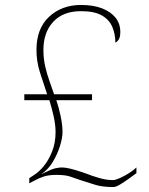

<svg xmlns="http://www.w3.org/2000/svg" viewBox="-20 -743 599 774"><path d="M437 11Q391 11 362.5 1.5Q334 -8 304 -17Q282 -25 262 -31.5Q242 -38 208 -38Q177 -38 157 -31.5Q137 -25 117 -14L98 -4V-25L118 -38Q137 -50 156.5 -73.5Q176 -97 190 -132Q204 -167 204 -211Q204 -240 196 -275.5Q188 -311 179 -339H78V-363H170Q154 -410 140.5 -453Q127 -496 127 -542Q127 -628 178 -675.5Q229 -723 307 -723Q356 -723 391 -709.5Q426 -696 445.5 -672Q465 -648 465 -614Q465 -592 457.5 -582Q450 -572 445 -572Q445 -605 433 -634Q421 -663 391 -680.5Q361 -698 307 -698Q234 -698 194.5 -655Q155 -612 155 -542Q155 -506 162.5 -474Q170 -442 180 -414.5Q190 -387 198 -363H351V-339H207Q216 -314 224 -277Q232 -240 232 -211Q232 -187 221.5 -153.5Q211 -120 192 -89Q173 -58 145 -40L149 -42Q187 -61 203 -64.5Q219 -68 229 -68Q243 -68 263.5 -63Q284 -58 303 -51.5Q322 -45 331 -42Q348 -35 378 -26Q408 -17 435 -17Q445 -17 463 -25Q481 -33 500 -45Q519 -57 530 -68V-45Q519 -37 500.5 -23.5Q482 -10 464.5 0.5Q447 11 437 11Z"/></svg>

Font: Noto Serif Kannada Thin
Style: Regular
Weight: 250
Version: Version 2.003